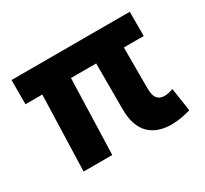

<svg xmlns="http://www.w3.org/2000/svg" viewBox="-112 -666 897 841"><g transform="rotate(-30 336.5 -245.0)"><path d="M537.5 14.5Q503 14.5 474.8 4.8Q446.5 -5 426.2 -25Q406 -45 395.2 -76.5Q384.5 -108 384.5 -152V-382.5H257L245 0H100L112 -382.5H27V-505H625V-382.5H524.5V-175.5Q524.5 -140 537 -124.8Q549.5 -109.5 573.5 -109.5Q584 -109.5 595.2 -112Q606.5 -114.5 617.5 -118.5L635 -1Q610 6.5 585.2 10.5Q560.5 14.5 537.5 14.5Z"/></g></svg>

Font: Geologica Cursive SemiBold
Style: Regular
Weight: 600
Designer: Sindre Bremnes, Frode Helland
Foundry: Monokrom Skriftforlag AS
Version: Version 1.010;gftools[0.9.28]